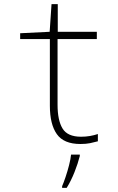

<svg xmlns="http://www.w3.org/2000/svg" viewBox="-20 -683 570 924"><path d="M367 10Q287 10 253.5 -37.5Q220 -85 220 -174V-495H77V-523L219 -530L228 -663H258V-530H446V-495H257V-179Q257 -104 281 -64.5Q305 -25 370 -25Q393 -25 413 -28.5Q433 -32 451 -38V-3Q433 2 413.5 6Q394 10 367 10ZM279 213Q286 197 295.5 169Q305 141 312.5 111.5Q320 82 322 61H364V68Q355 104 338.5 145.5Q322 187 301 221H279Z"/></svg>

Font: Noto Sans Mono Condensed ExtraLight
Style: Regular
Weight: 200
Width: 3
Designer: Monotype Design Team
Foundry: Monotype Imaging Inc.
Version: Version 2.014; ttfautohint (v1.8.4.7-5d5b)